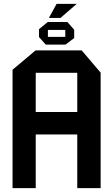

<svg xmlns="http://www.w3.org/2000/svg" viewBox="-20 -974 578 994"><path d="M233 -881 273 -954H376V-953L293 -881ZM45 0V-613L164 -713H165V0ZM165 -278V-394H380V-278ZM380 0V-597H501V0ZM165 -597V-713H403L501 -598V-597ZM217 -743 182 -782V-783H318V-743ZM182 -783V-823L227 -860H228V-783ZM318 -743V-819H364V-777L319 -743ZM228 -819V-860H329L364 -820V-819Z"/></svg>

Font: Foldit Medium
Style: Regular
Weight: 500
Version: Version 1.003